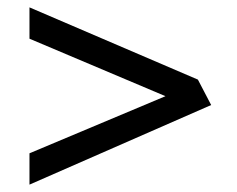

<svg xmlns="http://www.w3.org/2000/svg" viewBox="-20 -610 643 521"><path d="M60 -109 553 -325 517 -394 60 -590V-505L429 -349L60 -194Z"/></svg>

Font: Bluebird
Style: LiExt
Weight: 300
Designer: Jasper
Foundry: Cannot Into Space Fonts
Version: Version 0.98